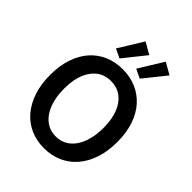

<svg xmlns="http://www.w3.org/2000/svg" viewBox="-246 -1019 1166 1166"><g transform="rotate(45 337.0 -435.5)"><path d="M337 12Q273 12 220 -11.5Q167 -35 129 -79.5Q91 -124 70 -187Q49 -250 49 -330Q49 -409 70 -471.5Q91 -534 129 -577Q167 -620 220 -643Q273 -666 337 -666Q401 -666 454 -643Q507 -620 545.5 -577Q584 -534 605 -471.5Q626 -409 626 -330Q626 -250 605 -187Q584 -124 545.5 -79.5Q507 -35 454 -11.5Q401 12 337 12ZM337 -89Q376 -89 407 -106Q438 -123 460 -154.5Q482 -186 494 -230.5Q506 -275 506 -330Q506 -440 460.5 -502.5Q415 -565 337 -565Q259 -565 213.5 -502.5Q168 -440 168 -330Q168 -275 180 -230.5Q192 -186 214 -154.5Q236 -123 267 -106Q298 -89 337 -89ZM218 -726 315 -883 390 -840 276 -698ZM392 -726 489 -883 564 -840 450 -698Z"/></g></svg>

Font: CV Source Sans Light
Style: Bold
Weight: 600
Designer: Paul D. Hunt
Foundry: Adobe Systems Incorporated
Version: Version 3.001